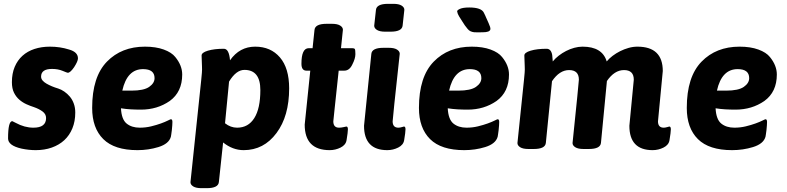

<svg xmlns="http://www.w3.org/2000/svg" viewBox="-20 -774 4098 1000"><path d="M251 -415Q194 -415 194 -375Q194 -364 201.5 -355Q209 -346 222 -338.5Q235 -331 250.5 -324.5Q266 -318 283 -313Q299 -308 315 -297Q331 -286 344 -270.5Q357 -255 364.5 -234Q372 -213 372 -188Q372 -142 357 -105.5Q342 -69 315 -44Q288 -19 250 -5.5Q212 8 166 8Q130 8 92 0Q22 -16 22 -53Q22 -143 44 -143Q45 -143 62 -134Q108 -109 154 -109Q220 -109 220 -159Q220 -180 201.5 -193.5Q183 -207 157 -216Q138 -222 118 -231Q98 -240 81 -254.5Q64 -269 53 -291Q42 -313 42 -346Q42 -391 56.5 -425.5Q71 -460 97 -483.5Q123 -507 159.5 -519Q196 -531 240 -531Q293 -531 340 -516Q386 -503 386 -470Q386 -455 366 -424Q346 -395 333 -395Q330 -395 306 -405Q282 -415 251 -415Z M870 -153Q878 -153 878 -139Q878 -124 875 -96Q873 -82 872 -74Q871 -66 870 -62Q860 -25 805 -8Q753 8 696 8Q576 8 518 -49.5Q460 -107 460 -212Q460 -374 537 -453Q613 -531 735 -531Q792 -531 833 -516Q874 -501 893 -477Q929 -433 929 -386Q929 -295 864 -248Q799 -203 714 -203Q686 -203 660.5 -204.5Q635 -206 610 -210Q613 -152 639.5 -130.5Q666 -109 708 -109Q739 -109 767.5 -116Q796 -123 818 -131Q840 -139 854 -146Q868 -153 870 -153ZM725 -414Q642 -414 617 -302H665Q729 -302 757 -321.5Q785 -341 785 -367Q785 -414 725 -414Z M1030 -484Q1029 -500 1062.5 -510Q1096 -520 1146 -520Q1173 -520 1178 -460Q1228 -531 1309 -531Q1390 -531 1438 -475Q1486 -419 1486 -314Q1486 -169 1420 -81Q1354 8 1249 8Q1192 8 1142 -32L1120 174Q1117 206 1057 206H1029Q1001 206 986.5 197Q972 188 972 175L1028 -357Q1030 -377 1031.5 -394.5Q1033 -412 1032 -428ZM1215 -109Q1273 -109 1304.5 -159Q1336 -209 1336 -305Q1336 -410 1253 -410Q1210 -410 1173 -349L1152 -132Q1181 -109 1215 -109Z M1576 -406Q1550 -406 1550 -442Q1550 -523 1588 -523H1608L1618 -618Q1621 -650 1681 -650H1709Q1737 -650 1751.5 -641Q1766 -632 1766 -619L1756 -523H1815Q1825 -523 1828 -518.5Q1831 -514 1831 -492Q1831 -469 1815 -438Q1800 -406 1773 -406H1744Q1730 -275 1723 -209.5Q1716 -144 1716 -142Q1716 -109 1746 -109Q1757 -109 1770 -112Q1783 -115 1784 -115Q1792 -115 1792 -100.5Q1792 -86 1785 -44Q1781 -19 1754 -5.5Q1727 8 1697 8Q1567 8 1567 -125L1596 -406Z M1986 -609Q1958 -609 1943.5 -618Q1929 -627 1929 -640L1938 -722Q1941 -754 2001 -754H2029Q2057 -754 2071.5 -745Q2086 -736 2086 -723L2077 -641Q2074 -609 2014 -609ZM2005 -525Q2033 -525 2047.5 -516Q2062 -507 2062 -494Q2043 -322 2034 -234.5Q2025 -147 2025 -142Q2025 -109 2055 -109Q2063 -109 2073 -112Q2083 -115 2084 -115Q2092 -115 2092 -100.5Q2092 -86 2085 -44Q2081 -19 2054 -5.5Q2027 8 1997 8Q1876 8 1876 -119L1914 -493Q1917 -525 1977 -525Z M2427 -414Q2487 -414 2487 -367Q2487 -341 2459 -321.5Q2431 -302 2367 -302H2319Q2344 -414 2427 -414ZM2572 -153Q2570 -153 2556 -146Q2542 -139 2520 -131Q2498 -123 2469.5 -116Q2441 -109 2410 -109Q2368 -109 2341.5 -130.5Q2315 -152 2312 -210Q2337 -206 2362.5 -204.5Q2388 -203 2416 -203Q2501 -203 2566 -248Q2631 -295 2631 -386Q2631 -433 2595 -477Q2576 -501 2535 -516Q2494 -531 2437 -531Q2315 -531 2239 -453Q2162 -374 2162 -212Q2162 -107 2220 -49.5Q2278 8 2398 8Q2455 8 2507 -8Q2562 -25 2572 -62Q2573 -66 2574 -74Q2575 -82 2577 -96Q2580 -124 2580 -139Q2580 -153 2572 -153ZM2496 -606Q2483 -606 2471.5 -605.5Q2460 -605 2450 -606Q2440 -607 2431 -611Q2422 -615 2415 -624L2401 -642L2388 -662Q2379 -676 2371 -689Q2363 -702 2361 -714Q2360 -721 2376 -728Q2392 -735 2424 -735Q2487 -735 2500 -708Q2505 -698 2507.5 -692.5Q2510 -687 2512 -682Q2514 -677 2517 -671Q2520 -665 2525 -653Q2530 -642 2532.5 -634Q2535 -626 2534 -621Q2532 -613 2522 -609.5Q2512 -606 2496 -606Z M2711 -484Q2710 -500 2743.5 -510Q2777 -520 2827 -520Q2850 -520 2856 -488L2859 -454Q2872 -470 2890 -484Q2908 -498 2928.5 -508.5Q2949 -519 2971 -525Q2993 -531 3014 -531Q3117 -531 3140 -454Q3152 -469 3170.5 -483Q3189 -497 3210 -507.5Q3231 -518 3254 -524.5Q3277 -531 3300 -531Q3432 -531 3432 -404L3407 -142Q3407 -109 3437 -109Q3445 -109 3455 -112Q3465 -115 3466 -115Q3474 -115 3474 -100.5Q3474 -86 3467 -44Q3463 -19 3436 -5.5Q3409 8 3379 8Q3258 8 3258 -119L3281 -359Q3281 -409 3230 -409Q3180 -409 3141 -352L3110 -30Q3107 2 3047 2H3019Q2991 2 2976.5 -7Q2962 -16 2962 -29Q2995 -348 2995 -359Q2995 -409 2944 -409Q2894 -409 2855 -351L2823 -30Q2820 2 2760 2H2732Q2704 2 2689.5 -7Q2675 -16 2675 -29L2709 -357Q2711 -377 2712.5 -394.5Q2714 -412 2713 -428Z M3967 -153Q3975 -153 3975 -139Q3975 -124 3972 -96Q3970 -82 3969 -74Q3968 -66 3967 -62Q3957 -25 3902 -8Q3850 8 3793 8Q3673 8 3615 -49.5Q3557 -107 3557 -212Q3557 -374 3634 -453Q3710 -531 3832 -531Q3889 -531 3930 -516Q3971 -501 3990 -477Q4026 -433 4026 -386Q4026 -295 3961 -248Q3896 -203 3811 -203Q3783 -203 3757.5 -204.5Q3732 -206 3707 -210Q3710 -152 3736.5 -130.5Q3763 -109 3805 -109Q3836 -109 3864.5 -116Q3893 -123 3915 -131Q3937 -139 3951 -146Q3965 -153 3967 -153ZM3822 -414Q3739 -414 3714 -302H3762Q3826 -302 3854 -321.5Q3882 -341 3882 -367Q3882 -414 3822 -414Z"/></svg>

Font: AsCom
Style: Bold Italic
Weight: 700
Italic angle: -48°
Designer: AsCom
Foundry: AsCom
Version: Version 1.001